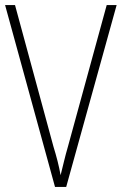

<svg xmlns="http://www.w3.org/2000/svg" viewBox="-20 -734 478 754"><path d="M438 -714 240 0H196L0 -714H39L190 -158Q199 -129 206 -101.5Q213 -74 218 -46Q225 -74 231.5 -101Q238 -128 247 -159L399 -714Z"/></svg>

Font: Noto Sans Khmer Condensed ExtraLight
Style: Regular
Weight: 200
Width: 3
Designer: Danh Hong and the Monotype Design Team
Foundry: Monotype Imaging Inc.
Version: Version 2.004; ttfautohint (v1.8.4.7-5d5b)